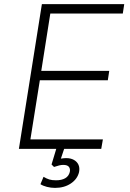

<svg xmlns="http://www.w3.org/2000/svg" viewBox="-20 -725 634 935"><path d="M72 0 184 -705H585L578 -659H225L181 -380H512L505 -334H174L128 -46H481L473 0ZM248 190Q228 190 208.5 185Q189 180 177 172L192 136Q207 145 220 149Q233 153 253 153Q280 153 297.5 143Q315 133 320 112Q323 97 315.5 87.5Q308 78 288 78Q279 78 268.5 80.5Q258 83 243 88L231 76L260 -20H299L274 55L256 52Q267 49 279.5 47Q292 45 303 45Q324 45 339.5 53.5Q355 62 362 77Q369 92 365 113Q357 147 325 168.5Q293 190 248 190Z"/></svg>

Font: Nunito Sans 7pt SemiCondensed ExtraLight
Style: Italic
Weight: 250
Width: 4
Italic angle: -9°
Designer: Vernon Adams
Foundry: Vernon Adams
Version: Version 3.101;gftools[0.9.27]